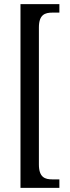

<svg xmlns="http://www.w3.org/2000/svg" viewBox="-20 -780 336 928"><path d="M79 128H267V87H233C198 87 168 78 168 15V-647C168 -710 198 -719 233 -719H267V-760H79Z"/></svg>

Font: Noto Serif Armenian ExtraCondensed
Style: Regular
Weight: 400
Width: 2
Designer: Monotype Design Team
Foundry: Monotype Imaging Inc.
Version: Version 2.008